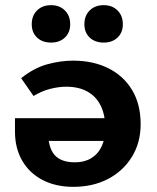

<svg xmlns="http://www.w3.org/2000/svg" viewBox="-20 -716 608 744"><path d="M264 8Q196 8 145 -18.5Q94 -45 66 -93.5Q38 -142 38 -206Q38 -217 38 -230.5Q38 -244 38 -258H166V-210Q166 -145 191 -116Q216 -87 271 -87Q307 -87 333.5 -103Q360 -119 374 -149Q388 -179 388 -219Q388 -270 370.5 -306Q353 -342 319 -361Q285 -380 237 -380Q207 -380 174 -371.5Q141 -363 110 -344L62 -413Q112 -453 163.5 -467Q215 -481 263 -481Q341 -481 400 -451.5Q459 -422 492 -367Q525 -312 525 -235Q525 -163 491 -108Q457 -53 398.5 -22.5Q340 8 264 8ZM58 -170V-258H450L434 -170ZM178 -551Q144 -551 123.5 -570.5Q103 -590 103 -622Q103 -655 123.5 -675.5Q144 -696 178 -696Q211 -696 231.5 -675.5Q252 -655 252 -622Q252 -590 231.5 -570.5Q211 -551 178 -551ZM382 -551Q348 -551 327.5 -570.5Q307 -590 307 -622Q307 -655 327.5 -675.5Q348 -696 382 -696Q415 -696 435.5 -675.5Q456 -655 456 -622Q456 -590 435.5 -570.5Q415 -551 382 -551Z"/></svg>

Font: Ysabeau SC ExtraBold
Style: Regular
Weight: 800
Designer: Christian Thalmann (Catharsis Fonts)
Version: Version 2.001;gftools[0.9.30]; featfreeze: smcp